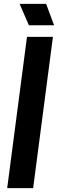

<svg xmlns="http://www.w3.org/2000/svg" viewBox="-20 -970 306 990"><path d="M81.1 -950.2H217.8L258.8 -839.8H128.9ZM252.9 -779.8 150.9 0H17.1L119.1 -779.8Z"/></svg>

Font: Cooper Hewitt
Style: Semibold Italic
Weight: 710
Designer: Village Type and Design LLC
Foundry: Cooper Hewitt Smithsonian Design Museum
Version: 1.000